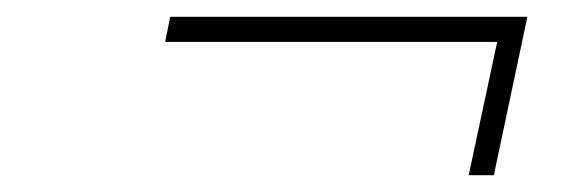

<svg xmlns="http://www.w3.org/2000/svg" viewBox="-20 -397 672 229"><path d="M569 -188 609 -377H183L177 -347H573L539 -188Z"/></svg>

Font: LT Wave Text Thin Italic
Style: Regular
Weight: 100
Designer: Daniel Lyons
Version: Version 2.5 (Glyphs App)